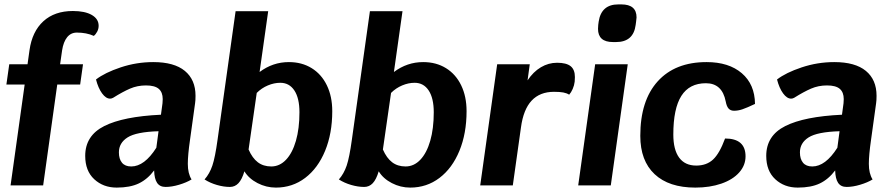

<svg xmlns="http://www.w3.org/2000/svg" viewBox="-20 -842 4066 872"><path d="M428 -725Q428 -711 421.5 -698.5Q415 -686 406 -679Q373 -694 329 -694Q302 -694 285 -673Q268 -652 262 -613L253 -550H357L344 -458H240L176 0H28L92 -458H9L22 -550H105L114 -614Q126 -699 177 -745.5Q228 -792 311 -792Q366 -792 397 -774Q428 -756 428 -725Z M843 -207Q833 -138 833 -98Q833 -54 850 -27Q827 -13 793.5 -3Q760 7 732 7Q706 7 693.5 -11.5Q681 -30 680 -68Q650 -28 610.5 -9Q571 10 510 10Q449 10 408 -28Q367 -66 367 -134Q367 -226 453.5 -269.5Q540 -313 711 -321L718 -373Q719 -380 719 -392Q719 -423 701 -438.5Q683 -454 643 -454Q604 -454 570.5 -439.5Q537 -425 494 -398Q487 -394 480 -394Q461 -394 443.5 -418Q426 -442 416 -481Q456 -512 528 -536Q600 -560 676 -560Q771 -560 819.5 -520Q868 -480 868 -407Q868 -385 866 -373ZM690 -171 700 -246Q599 -243 559.5 -218Q520 -193 520 -150Q520 -120 534 -103Q548 -86 576 -86Q636 -86 690 -171Z M1489 -337Q1489 -236 1456.5 -157Q1424 -78 1366 -34Q1308 10 1233 10Q1189 10 1149.5 -10.5Q1110 -31 1090 -64Q1079 -27 1063 -10Q1047 7 1024 7Q996 7 965 -2Q934 -11 909 -27Q932 -53 944.5 -90Q957 -127 968 -207L1050 -791H1198L1159 -515Q1219 -560 1292 -560Q1351 -560 1395.5 -532.5Q1440 -505 1464.5 -454.5Q1489 -404 1489 -337ZM1340 -332Q1340 -396 1317 -431Q1294 -466 1253 -466Q1225 -466 1196.5 -454Q1168 -442 1146 -420L1109 -163Q1126 -124 1151 -105Q1176 -86 1212 -86Q1250 -86 1279 -116.5Q1308 -147 1324 -202.5Q1340 -258 1340 -332Z M2099 -337Q2099 -236 2066.5 -157Q2034 -78 1976 -34Q1918 10 1843 10Q1799 10 1759.5 -10.5Q1720 -31 1700 -64Q1689 -27 1673 -10Q1657 7 1634 7Q1606 7 1575 -2Q1544 -11 1519 -27Q1542 -53 1554.5 -90Q1567 -127 1578 -207L1660 -791H1808L1769 -515Q1829 -560 1902 -560Q1961 -560 2005.5 -532.5Q2050 -505 2074.5 -454.5Q2099 -404 2099 -337ZM1950 -332Q1950 -396 1927 -431Q1904 -466 1863 -466Q1835 -466 1806.5 -454Q1778 -442 1756 -420L1719 -163Q1736 -124 1761 -105Q1786 -86 1822 -86Q1860 -86 1889 -116.5Q1918 -147 1934 -202.5Q1950 -258 1950 -332Z M2591 -492Q2591 -478 2590 -471Q2588 -454 2581 -438Q2574 -422 2565 -412Q2554 -419 2538.5 -422Q2523 -425 2496 -425Q2432 -425 2394.5 -385Q2357 -345 2346 -263L2309 0H2161L2238 -550H2386L2376 -477Q2402 -516 2436.5 -536.5Q2471 -557 2510 -557Q2552 -557 2571.5 -541.5Q2591 -526 2591 -492Z M2683 -550H2831L2754 0H2606ZM2696 -711Q2696 -723 2697 -729L2699 -744Q2711 -822 2788 -822H2802Q2871 -822 2871 -763Q2871 -758 2869 -744L2867 -729Q2857 -651 2778 -651H2764Q2696 -651 2696 -711Z M2888 -225Q2888 -385 2967 -472.5Q3046 -560 3189 -560Q3290 -560 3349 -509.5Q3408 -459 3409 -370Q3371 -352 3351.5 -345.5Q3332 -339 3314 -339Q3298 -339 3289 -349Q3280 -359 3276 -381Q3260 -464 3186 -464Q3111 -464 3074.5 -406.5Q3038 -349 3038 -231Q3038 -162 3064.5 -126Q3091 -90 3142 -90Q3189 -90 3218.5 -117.5Q3248 -145 3273 -213Q3366 -213 3366 -132Q3366 -91 3337 -58.5Q3308 -26 3256 -8Q3204 10 3138 10Q3018 10 2953 -51Q2888 -112 2888 -225Z M3936 -207Q3926 -138 3926 -98Q3926 -54 3943 -27Q3920 -13 3886.5 -3Q3853 7 3825 7Q3799 7 3786.5 -11.5Q3774 -30 3773 -68Q3743 -28 3703.5 -9Q3664 10 3603 10Q3542 10 3501 -28Q3460 -66 3460 -134Q3460 -226 3546.5 -269.5Q3633 -313 3804 -321L3811 -373Q3812 -380 3812 -392Q3812 -423 3794 -438.5Q3776 -454 3736 -454Q3697 -454 3663.5 -439.5Q3630 -425 3587 -398Q3580 -394 3573 -394Q3554 -394 3536.5 -418Q3519 -442 3509 -481Q3549 -512 3621 -536Q3693 -560 3769 -560Q3864 -560 3912.5 -520Q3961 -480 3961 -407Q3961 -385 3959 -373ZM3783 -171 3793 -246Q3692 -243 3652.5 -218Q3613 -193 3613 -150Q3613 -120 3627 -103Q3641 -86 3669 -86Q3729 -86 3783 -171Z"/></svg>

Font: Krub
Style: Bold Italic
Weight: 700
Italic angle: -8°
Designer: Ekaluck Peanpanawate
Foundry: Cadson Demak Co.,Ltd.
Version: Version 1.000; ttfautohint (v1.6)